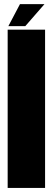

<svg xmlns="http://www.w3.org/2000/svg" viewBox="-20 -932 262 952"><path d="M18 0H203.5V-785H18ZM21.5 -802.5H105.5L200.5 -911.5H79Z"/></svg>

Font: Anybody ExtraCondensed Black
Style: Regular
Weight: 900
Width: 2
Version: Version 1.113;gftools[0.9.25]